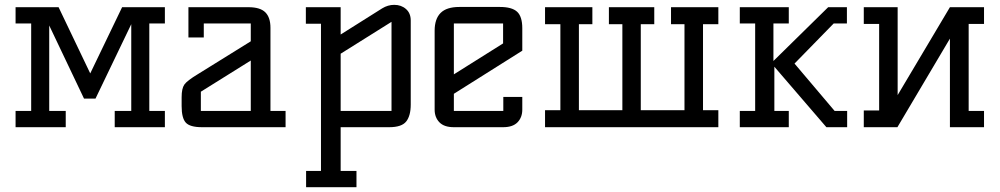

<svg xmlns="http://www.w3.org/2000/svg" viewBox="-20 -530 4165 800"><path d="M44.9 0V-67.9H109.9V-432.1H44.9V-500H224.1L356 -224.1L488.8 -500H667V-432.1H602.1V-67.9H667V0H458V-67.9H526.9V-429.2L377.9 -119.1H330.1L185.1 -423.8V-67.9H253.9V0Z M736.8 -87.9V-125Q736.8 -161.1 748 -177.5Q759.3 -193.8 804.7 -221.2L1024.9 -357.9V-432.1H829.1V-374H765.1V-500H1015.1Q1064 -500 1085.4 -478.8Q1106.9 -457.5 1106.9 -414.1V-67.9H1169.9V0H821.8Q771.5 0 754.2 -19Q736.8 -38.1 736.8 -87.9ZM816.9 -67.9H1024.9V-277.8L816.9 -147.9Z M1254.4 -431.2V-500H1399.4V-386.2L1572.3 -495.1Q1596.2 -509.8 1622.6 -509.8Q1651.9 -509.8 1671.6 -492.4Q1691.4 -475.1 1691.4 -444.8V-94.2Q1691.4 -47.9 1672.6 -23.9Q1653.8 0 1601.6 0H1399.4V182.1H1465.3V250H1255.4V182.1H1317.4V-431.2ZM1399.4 -67.9H1611.3V-439L1399.4 -306.2Z M1791 -73.2V-401.9Q1791 -451.2 1815.9 -476.1Q1840.8 -501 1894 -501H2063Q2112.8 -501 2134.5 -481.2Q2156.2 -461.4 2156.2 -412.1V-318.8L1871.1 -139.2V-67.9H2077.1V-126H2156.2V-73.2Q2156.2 -41 2136.5 -20.5Q2116.7 0 2076.2 0H1871.1Q1830.6 0 1810.8 -20.5Q1791 -41 1791 -73.2ZM1871.1 -220.2 2076.2 -349.1V-432.1H1871.1Z M2251 0V-70.8H2314.9V-429.2H2251V-500H2448.2V-429.2H2392.1V-70.8H2573.2V-429.2H2517.1V-500H2706.1V-429.2H2649.9V-70.8H2832V-429.2H2775.9V-500H2973.1V-429.2H2909.2V-70.8H2973.1V0Z M3062.5 0V-67.9H3126.5V-432.1H3062.5V-500H3266.6V-432.1H3202.6V-275.9L3430.7 -500H3508.8V-432.1H3453.6L3290.5 -265.1L3457.5 -67.9H3509.8V0H3423.3L3206.5 -252V-67.9H3266.6V0Z M3579.1 0V-69.8H3643.1V-430.2H3579.1V-500H3720.2V-133.8L3938 -500H4080.1V-430.2H4016.1V-67.9H4080.1V0H3938V-369.1L3719.2 0Z"/></svg>

Font: Kelly Slab
Style: Regular
Weight: 400
Designer: Denis Masharov
Foundry: Denis Masharov
Version: Version 1.001